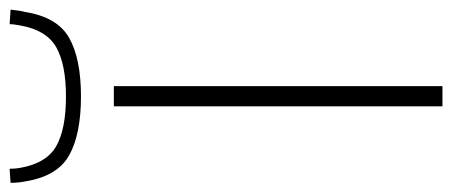

<svg xmlns="http://www.w3.org/2000/svg" viewBox="-352 -666 962 409"><g transform="rotate(-90 129.5 -461.0)"><path d="M108 0V-700H151V0ZM129 -770Q49 -770 4 -795Q-41 -820 -52 -889Q-55 -904 -55 -920L-25 -922Q-25 -916 -24.5 -910Q-24 -904 -23 -899Q-13 -843 23.5 -822.5Q60 -802 129 -802Q197 -802 233.5 -822.5Q270 -843 280 -898Q281 -904 282 -910Q283 -916 283 -922L314 -920Q313 -912 312 -904Q311 -896 309 -889Q298 -820 253.5 -795Q209 -770 129 -770Z"/></g></svg>

Font: Georama Extended ExtraLight
Style: Regular
Weight: 200
Width: 7
Designer: Jean-Baptiste Levee
Foundry: Production Type
Version: Version 1.000